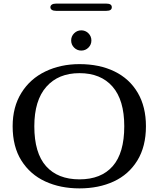

<svg xmlns="http://www.w3.org/2000/svg" viewBox="-20 -1033 878 1063"><path d="M50 -334Q50 -441 98.5 -519Q147 -597 231.5 -637.5Q316 -678 420 -678Q531 -678 614 -637.5Q697 -597 742.5 -519.5Q788 -442 788 -334Q788 -222 740.5 -144.5Q693 -67 610 -28.5Q527 10 420 10Q314 10 230.5 -28.5Q147 -67 98.5 -144Q50 -221 50 -334ZM668 -334Q668 -479 603 -553.5Q538 -628 420 -628Q303 -628 236.5 -552.5Q170 -477 170 -334Q170 -186 235 -113Q300 -40 420 -40Q540 -40 604 -113Q668 -186 668 -334ZM374 -809Q374 -832.2 390.4 -848.6Q406.8 -865 430 -865Q453.2 -865 469.6 -848.6Q486 -832.2 486 -809Q486 -785.8 469.6 -769.4Q453.2 -753 430 -753Q406.8 -753 390.4 -769.4Q374 -785.8 374 -809ZM259 -993Q259 -1002 267 -1007.5Q275 -1013 290 -1013H569Q584 -1013 591.5 -1008Q599 -1003 599 -993Q599 -983 591.5 -978Q584 -973 569 -973H290Q275 -973 267 -978.5Q259 -984 259 -993Z"/></svg>

Font: Raigarh
Style: Regular
Weight: 400
Designer: jaikishan Patel
Foundry: MagicType
Version: Version 1.000;FEAKit 1.0